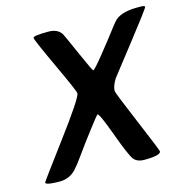

<svg xmlns="http://www.w3.org/2000/svg" viewBox="-102 -785 869 884"><g transform="rotate(-15 332.5 -343.0)"><path d="M428.7 -340.3Q428.7 -332 493.4 -178.7Q558.1 -25.4 558.1 -19Q558.1 0.5 479 0.5Q444.3 0.5 428.5 -20.5Q412.6 -41.5 373.3 -149.4Q334 -257.3 324.2 -257.3Q321.8 -257.3 275.1 -196.3Q228.5 -135.3 201.2 -96.4Q173.8 -57.6 154.8 -37.1Q123.5 -3.9 77.1 -3.9Q10.3 -3.9 10.3 -16.6Q10.3 -19.5 135.3 -187Q260.3 -354.5 260.3 -375.5Q260.3 -386.2 195.8 -524.7Q131.3 -663.1 131.3 -673.6Q131.3 -684.1 203.6 -684.1Q247.6 -684.1 266.1 -656.2Q270 -650.4 312.3 -554.4Q354.5 -458.5 358.4 -458.5Q364.7 -458.5 413.6 -519.3Q462.4 -580.1 489 -615.5Q515.6 -650.9 525.4 -658.7Q557.6 -685.5 628.4 -685.5H645Q664.6 -685.5 664.6 -679.2Q664.6 -672.9 558.1 -536.6Q451.7 -400.4 449.2 -397Q428.7 -365.2 428.7 -340.3Z"/></g></svg>

Font: Averia Sans Libre
Style: Bold Italic
Weight: 700
Italic angle: -6.90001°
Version: Version 1.002